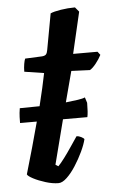

<svg xmlns="http://www.w3.org/2000/svg" viewBox="-51 -717 457 753"><g transform="rotate(-5 178.0 -340.5)"><path d="M149 0Q126 0 98.5 -8.5Q71 -17 51 -27.5Q31 -38 28 -45Q43 -96 57.5 -147.5Q72 -199 85 -248H19Q19 -275 20.5 -288Q22 -301 23 -306Q61 -306 101 -307Q110 -344 117.5 -376.5Q125 -409 130 -435L53 -447Q53 -463 55.5 -477.5Q58 -492 61 -498L128 -501Q139 -502 143.5 -507Q148 -512 150 -524L176 -666Q189 -672 217 -676.5Q245 -681 273 -681L288 -663L250 -500H346L356 -487Q348 -471 334.5 -454Q321 -437 310 -431L237 -434L205 -313Q233 -316 253 -319Q273 -322 281 -326L288 -304Q288 -285 287 -271Q286 -257 284 -248H188L143 -73L154 -66Q164 -76 179 -96Q194 -116 209 -138.5Q224 -161 235 -177Q244 -177 253.5 -172Q263 -167 265 -163Q260 -142 247 -114.5Q234 -87 217 -60.5Q200 -34 182 -17Q164 0 149 0Z"/></g></svg>

Font: Texturina
Style: Bold Italic
Weight: 700
Italic angle: -11°
Designer: Guillermo Torres Carreño
Foundry: Omnibus-Type
Version: Version 1.002; ttfautohint (v1.8.3)